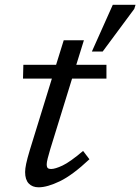

<svg xmlns="http://www.w3.org/2000/svg" viewBox="-20 -788 598 818"><path d="M194 -152Q187.5 -130 183.2 -113.2Q179 -96.5 179 -88.5Q179 -76 183.5 -72Q188 -68 197.5 -68Q215 -68 246.5 -82.8Q278 -97.5 334 -145L361 -109.5Q288.5 -41.5 235 -15.8Q181.5 10 144.5 10Q118 10 102.5 -6.2Q87 -22.5 87 -55Q87 -69 91.5 -90.5Q96 -112 107 -148.5L201 -453H78L79.5 -512H219L251.5 -616.5H337.5L305 -512H433.5V-453H287ZM371.5 -568.5 460.5 -767.5H557.5L552 -750L417.5 -568.5Z"/></svg>

Font: Newsreader Caption
Style: Italic
Weight: 400
Italic angle: -17°
Designer: Hugues Gentile
Foundry: Production Type
Version: Version 1.001